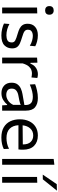

<svg xmlns="http://www.w3.org/2000/svg" viewBox="930 -1748 829 2728"><g transform="rotate(90 1344.0 -383.5)"><path d="M87 0V-496L170 -499V0ZM127 -610.5Q99.5 -610.5 82.8 -625.5Q66 -640.5 66 -671.5Q66 -702 83 -717.2Q100 -732.5 128 -732.5Q155.5 -732.5 172 -716.5Q188.5 -700.5 188.5 -671.5Q188.5 -640.5 172 -625.5Q155.5 -610.5 127 -610.5Z M483 11Q436.5 11 390.8 0.2Q345 -10.5 314 -26L320.5 -103.5Q354.5 -84 396.2 -72.2Q438 -60.5 481 -60.5Q522.5 -60.5 552.5 -75.5Q582.5 -90.5 582.5 -138.5Q582.5 -170 554.5 -185.8Q526.5 -201.5 454 -222Q414.5 -233 383.5 -249Q352.5 -265 334.8 -292Q317 -319 317 -362.5Q317 -430 361.2 -468.8Q405.5 -507.5 480.5 -507.5Q527 -507.5 568.5 -496.2Q610 -485 636.5 -470.5L629.5 -393Q593.5 -416 555 -426Q516.5 -436 489.5 -436Q469 -436 448.8 -430.2Q428.5 -424.5 415 -409.2Q401.5 -394 401.5 -365.5Q401.5 -335 424 -318Q446.5 -301 509 -283Q558.5 -268.5 593.8 -253Q629 -237.5 648 -211.8Q667 -186 667 -141Q667 -76 623.8 -32.5Q580.5 11 483 11Z M798 0V-496L870 -501L872.5 -400H881Q901.5 -445.5 928.2 -468.5Q955 -491.5 982.5 -499.8Q1010 -508 1033 -508Q1062.5 -508 1087.5 -499.5L1080 -416.5Q1063.5 -419.5 1050.2 -421.5Q1037 -423.5 1019.5 -423.5Q1000 -423.5 974.5 -415Q949 -406.5 923.8 -378.8Q898.5 -351 880.5 -292.5V0Z M1303.5 10Q1237 10 1195.8 -28Q1154.5 -66 1154.5 -133.5Q1154.5 -187.5 1179 -219.2Q1203.5 -251 1240.8 -266.8Q1278 -282.5 1316 -289L1471.5 -316Q1473.5 -366.5 1458 -392.2Q1442.5 -418 1415.2 -427Q1388 -436 1354.5 -436Q1320 -436 1276.8 -426Q1233.5 -416 1180.5 -393L1176 -468.5Q1212.5 -483.5 1265.2 -495.5Q1318 -507.5 1372.5 -507.5Q1456 -507.5 1503.8 -467.5Q1551.5 -427.5 1551.5 -337V0H1476.5L1472 -70.5H1464Q1441 -40.5 1399.8 -15.2Q1358.5 10 1303.5 10ZM1327.5 -58.5Q1367.5 -58.5 1406.2 -83Q1445 -107.5 1469.5 -157L1470 -264Q1462 -259.5 1448.8 -255Q1435.5 -250.5 1409.2 -244.8Q1383 -239 1336.5 -230.5Q1293.5 -223 1266 -200.8Q1238.5 -178.5 1238.5 -137Q1238.5 -94 1264.2 -76.2Q1290 -58.5 1327.5 -58.5Z M1934.5 11Q1845.5 11 1788 -23Q1730.5 -57 1702.5 -116Q1674.5 -175 1674.5 -251Q1674.5 -326 1702 -384Q1729.5 -442 1781 -474.8Q1832.5 -507.5 1904 -507.5Q1998 -507.5 2052.2 -453Q2106.5 -398.5 2106.5 -294.5Q2106.5 -258 2102.5 -231.5H1758.5Q1763 -152.5 1808 -107Q1853 -61.5 1942.5 -61.5Q1977.5 -61.5 2018 -70Q2058.5 -78.5 2093.5 -98L2097 -23.5Q2068.5 -8 2026.5 1.5Q1984.5 11 1934.5 11ZM1905 -441.5Q1843.5 -441.5 1805.2 -399.8Q1767 -358 1760 -291L2031.5 -293.5Q2031.5 -295 2031.5 -297.5Q2031.5 -368 1996.5 -404.8Q1961.5 -441.5 1905 -441.5Z M2238 0V-732L2320.5 -742V0Z M2493 0V-496L2576 -499V0ZM2460.5 -577Q2494.5 -627 2528.5 -677Q2562.5 -727 2596 -776L2688.5 -778Q2647 -727 2607 -677.2Q2567 -627.5 2527.5 -578Z"/></g></svg>

Font: Commissioner
Style: Regular
Weight: 400
Designer: Kostas Bartsokas
Foundry: Kostas Bartsokas
Version: Version 1.000; ttfautohint (v1.8.3)